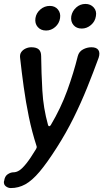

<svg xmlns="http://www.w3.org/2000/svg" viewBox="-22 -750 525 975"><path d="M33 205Q19 205 7.5 196Q-4 187 -2 171L-1 169Q2 145 17 135Q32 125 46 125Q61 125 76 115.5Q91 106 111.5 80.5Q132 55 161 7Q163 3 164 0Q165 -3 164 -7Q140 -81 124.5 -156.5Q109 -232 98.5 -308Q88 -384 80 -457Q78 -474 86 -485.5Q94 -497 108 -503.5Q122 -510 137 -510Q163 -510 175 -499Q187 -488 187 -465Q188 -380 193 -290.5Q198 -201 222 -115Q224 -109 228 -109Q232 -109 236 -115Q287 -201 319.5 -290.5Q352 -380 373 -465Q379 -488 399.5 -499Q420 -510 442 -510Q468 -510 477.5 -496Q487 -482 479 -457Q452 -383 421 -306Q390 -229 352 -152Q314 -75 266 0Q217 77 179 122Q141 167 106.5 186Q72 205 33 205ZM212 -595Q185 -595 169.5 -613Q154 -631 158 -658Q162 -684 183 -702Q204 -720 231 -720Q257 -720 272 -702Q287 -684 283 -658Q279 -631 258.5 -613Q238 -595 212 -595ZM393 -605Q366 -605 351 -623Q336 -641 340 -668Q345 -694 365 -712Q385 -730 412 -730Q438 -730 454 -712Q470 -694 465 -668Q461 -641 440 -623Q419 -605 393 -605Z"/></svg>

Font: Winky Sans
Style: Italic
Weight: 400
Italic angle: -8.97852°
Designer: Simon Atzbach
Foundry: typofactur
Version: Version 1.205